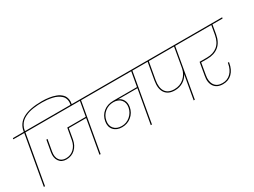

<svg xmlns="http://www.w3.org/2000/svg" viewBox="-61 -1709 3251 2462"><g transform="rotate(-30 1564.0 -478.0)"><path d="M206.1 -724.1 78.1 0H61L189 -724.1H26.9L29.8 -740.2H190.9L191.9 -745.1Q225.6 -964.8 585.9 -964.8Q612.3 -964.8 637.7 -963.1Q663.1 -961.4 690.4 -957.5Q717.8 -953.6 741.9 -947.5Q766.1 -941.4 790.3 -932.1Q814.5 -922.9 832.8 -910.6Q851.1 -898.4 867.2 -882.6Q883.3 -866.7 891.8 -846.9Q900.4 -827.1 904.1 -803Q907.7 -778.8 901.9 -750L898.9 -732.9H881.8L884.8 -750Q891.6 -789.1 882.1 -821Q872.6 -853 849.4 -874.3Q826.2 -895.5 796.1 -910.6Q766.1 -925.8 728 -933.8Q689.9 -941.9 654.8 -945.6Q619.6 -949.2 583 -949.2Q549.3 -949.2 519.8 -947.5Q490.2 -945.8 453.4 -940.7Q416.5 -935.5 386.2 -926.8Q356 -918 324.7 -902.3Q293.5 -886.7 270.8 -865.7Q248 -844.7 231.4 -814Q214.8 -783.2 209 -745.1L208 -740.2H371.1L368.2 -724.1Z M297.9 -724.1 300.8 -740.2H1193.8L1190.9 -724.1H1029.8L901.9 0H884.8L972.2 -493.2H714.8L688 -339.8Q673.3 -258.3 620.4 -208.5Q567.4 -158.7 488.8 -159.2Q418 -159.7 383.1 -210.7Q348.1 -261.7 361.8 -339.8L392.1 -508.8H409.2L378.9 -338.9Q365.7 -266.1 396.7 -220.5Q427.7 -174.8 493.2 -174.8Q561 -174.8 609.4 -220.2Q657.7 -265.6 670.9 -338.9L701.2 -508.8H975.1L1013.2 -724.1Z M1318.8 -175.8Q1389.2 -175.8 1442.9 -221.9Q1496.6 -268.1 1509.8 -335.9Q1523.4 -405.3 1484.9 -450.2Q1446.3 -495.1 1374.5 -495.1Q1300.8 -495.1 1246.6 -450.4Q1192.4 -405.8 1179.7 -334Q1167 -264.2 1205.6 -220Q1244.1 -175.8 1318.8 -175.8ZM1120.6 -724.1 1123.5 -740.2H1953.6L1950.7 -724.1H1789.6L1661.6 0H1644.5L1732.9 -496.1H1445.8Q1490.2 -481 1513.9 -438Q1537.6 -395 1526.9 -335.9Q1513.2 -258.8 1454.3 -209.5Q1395.5 -160.2 1315.9 -160.2Q1235.4 -160.2 1192.1 -209.2Q1148.9 -258.3 1162.6 -334Q1176.3 -414.1 1236.1 -462.6Q1295.9 -511.2 1382.8 -511.2H1734.9L1772.9 -724.1Z M2138.7 -247.1Q2223.6 -247.1 2282 -299.8Q2340.3 -352.5 2355.5 -430.2L2406.7 -724.1H2032.7L1987.3 -469.2Q1969.2 -363.8 2007.8 -305.4Q2046.4 -247.1 2138.7 -247.1ZM1880.4 -724.1 1883.3 -740.2H2588.4L2585.4 -724.1H2423.3L2296.4 0H2279.3L2341.3 -351.1Q2311.5 -294.9 2258.8 -262.9Q2206.1 -231 2137.7 -231Q2039.1 -231 1995.1 -294.2Q1951.2 -357.4 1970.7 -469.2L2015.6 -724.1Z M2516.1 -724.1 2519 -740.2H3128.4L3125.5 -724.1H2975.1L2952.1 -590.8Q2932.6 -481 2866.5 -427.5Q2800.3 -374 2699.2 -374H2606.4L2577.1 -204.1Q2560.5 -115.7 2595.9 -61.3Q2631.3 -6.8 2712.4 -6.8Q2786.1 -6.8 2835 -55.7Q2883.8 -104.5 2898.4 -188L2900.4 -199.2H2917.5Q2915 -189.5 2915 -188Q2899.9 -96.7 2846.7 -43.9Q2793.5 8.8 2712.4 8.8Q2623 8.8 2582 -50Q2541 -108.9 2560.1 -205.1L2592.3 -390.1H2702.1Q2795.4 -390.1 2856.2 -439.7Q2917 -489.3 2935.1 -590.8L2958.5 -724.1Z"/></g></svg>

Font: SVN-Poppins Thin
Style: Italic
Weight: 100
Italic angle: -10°
Designer: Ninad Kale (Devanagari), Jonny Pinhorn (Latin)
Foundry: Indian Type Foundry
Version: Version 3.002 2017